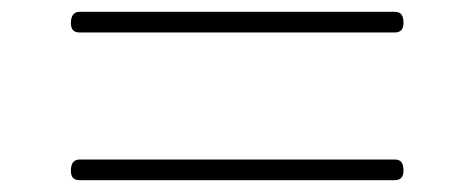

<svg xmlns="http://www.w3.org/2000/svg" viewBox="-20 -600 803 325"><path d="M115 -545Q107 -545 103.5 -549Q100 -553 100 -561Q100 -580 115 -580H648Q656 -580 659.5 -575.5Q663 -571 663 -561Q663 -545 648 -545ZM115 -295Q107 -295 103.5 -299Q100 -303 100 -311Q100 -330 115 -330H648Q656 -330 659.5 -325.5Q663 -321 663 -311Q663 -295 648 -295Z"/></svg>

Font: Playwrite FR Moderne Thin
Style: Regular
Weight: 250
Version: Version 1.002